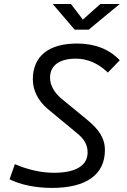

<svg xmlns="http://www.w3.org/2000/svg" viewBox="-20 -918 626 948"><path d="M237.3 9.8C405.8 9.8 498 -55.7 498 -176.8C498 -237.3 466.8 -280.3 409.2 -327.6L284.2 -430.2C247.6 -460.4 227.1 -498 227.1 -534.2C227.1 -595.2 273.4 -628.4 355 -628.4C410.2 -628.4 464.4 -606.4 512.7 -559.6L571.3 -620.6C520.5 -674.8 448.2 -703.1 360.8 -703.1C220.2 -703.1 142.1 -640.6 142.1 -525.9C142.1 -472.7 168 -419.9 215.8 -379.9L359.9 -260.7C394 -232.9 412.6 -205.1 412.6 -165.5C412.6 -100.1 353.5 -64.9 246.6 -64.9C185.5 -64.9 119.6 -79.1 53.2 -107.4L27.3 -32.7C84 -4.9 155.8 9.8 237.3 9.8ZM348.6 -771.5H418L571.3 -898.4H475.6L389.2 -821.3L330.1 -898.4H240.2Z"/></svg>

Font: Cascadia Code PL SemiLight
Style: Italic
Weight: 350
Italic angle: -10°
Monospace: yes
Designer: Aaron Bell
Foundry: Saja Typeworks
Version: Version 2404.023